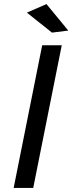

<svg xmlns="http://www.w3.org/2000/svg" viewBox="-20 -922 355 942"><path d="M208 -902 315 -772 235 -762 112 -860ZM283 -700 143 0H47L187 -700Z"/></svg>

Font: TypoPRO Montserrat
Style: Italic
Weight: 400
Italic angle: -11.3°
Designer: Julieta Ulanovsky
Foundry: Julieta Ulanovsky
Version: Version 6.001